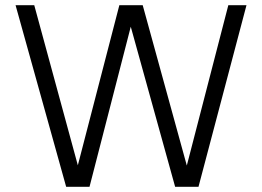

<svg xmlns="http://www.w3.org/2000/svg" viewBox="-20 -720 1010 740"><path d="M484 -617 325 0H235L40 -700H112L280 -83L440 -700H530L700 -82L860 -700H930L745 0H655Z"/></svg>

Font: PT Root UI Web
Style: Regular
Weight: 400
Designer: Vitaly Kuzmin
Foundry: ParaType Ltd.
Version: Version 1.000W